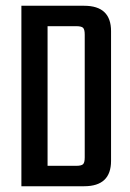

<svg xmlns="http://www.w3.org/2000/svg" viewBox="-20 -646 452 666"><path d="M273.9 -100.1V-525.9Q273.9 -543.9 268.1 -549.6Q262.2 -555.2 244.1 -555.2H145V-70.8H244.1Q262.2 -70.8 268.1 -76.4Q273.9 -82 273.9 -100.1ZM54.2 -626H272Q365.2 -626 365.2 -538.1V-87.9Q365.2 0 272 0H54.2Z"/></svg>

Font: Teko
Style: Regular
Weight: 400
Designer: Manushi Parikh, Jonny Pinhorn
Foundry: Indian Type Foundry
Version: Version 2.000;PS 1.0;hotconv 1.0.79;makeotf.lib2.5.61930